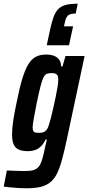

<svg xmlns="http://www.w3.org/2000/svg" viewBox="-55 -812 476 1035"><path d="M87 203Q66 203 43.5 201.5Q21 200 1 198Q-19 196 -35 194L-18 107Q1 108 18.5 108.5Q36 109 51.5 109.5Q67 110 80 110Q109 110 126.5 104.5Q144 99 154.5 85.5Q165 72 172.5 46.5Q180 21 188 -18Q191 -30 193.5 -41Q196 -52 198 -60H191Q180 -37 165.5 -23Q151 -9 133.5 -3Q116 3 97 3Q67 3 47.5 -5Q28 -13 19 -33Q10 -53 10 -87Q10 -118 16 -159.5Q22 -201 34 -257Q49 -333 64 -383.5Q79 -434 96.5 -463.5Q114 -493 137.5 -505.5Q161 -518 193 -518Q217 -518 235 -511.5Q253 -505 263.5 -491Q274 -477 274 -454H282L298 -510H401L306 -64Q293 -3 281 42.5Q269 88 254.5 119Q240 150 218.5 168.5Q197 187 165.5 195Q134 203 87 203ZM156 -96Q169 -96 178.5 -99Q188 -102 195.5 -111Q203 -120 208 -137Q212 -149 218.5 -173Q225 -197 231.5 -226.5Q238 -256 244.5 -286.5Q251 -317 255 -342Q259 -367 259 -380Q260 -402 251.5 -410Q243 -418 224 -418Q208 -418 197.5 -414Q187 -410 179.5 -395Q172 -380 163.5 -347.5Q155 -315 143 -257Q133 -207 127 -172.5Q121 -138 121 -126Q121 -112 124.5 -105.5Q128 -99 136 -97.5Q144 -96 156 -96ZM197 -568 215 -652Q224 -694 234 -721Q244 -748 259.5 -763.5Q275 -779 300 -785.5Q325 -792 364 -792L353 -739Q323 -739 311 -728Q299 -717 293 -684L290 -670H339L317 -568Z"/></svg>

Font: Saira ExtraCondensed
Style: Bold Italic
Weight: 700
Width: 2
Italic angle: -12°
Designer: Hector Gatti with collaboration of the Omnibus-Type team
Foundry: Omnibus-Type
Version: Version 1.101